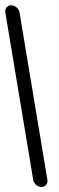

<svg xmlns="http://www.w3.org/2000/svg" viewBox="-77 -612 227 744"><path d="M106.7 85 -1.4 -564C-3.9 -579 -18.5 -591.5 -33.5 -591.5C-48.5 -591.5 -58.9 -579 -56.4 -564L51.7 85C54.2 100 68.7 112.5 83.7 112.5C98.8 112.5 109.2 100 106.7 85Z"/></svg>

Font: MewTooHand
Style: BdLta
Weight: 400
Designer: Mew Too, Robert Jablonski
Version: Version 0.77